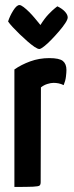

<svg xmlns="http://www.w3.org/2000/svg" viewBox="-20 -740 294 760"><path d="M37 0V-465Q64 -484 99.5 -497Q135 -510 175 -510Q215 -510 229 -498.5Q243 -487 243 -463Q243 -453 241 -436.5Q239 -420 232 -403Q222 -408 212 -410Q202 -412 192 -412Q181 -412 167 -407.5Q153 -403 142 -394L141 -19Q141 -9 136.5 -5.5Q132 -2 110.5 -1Q89 0 37 0ZM136 -546Q129 -546 116.5 -554.5Q104 -563 88.5 -576.5Q73 -590 57.5 -605Q42 -620 30 -633Q18 -646 12 -655Q19 -677 32.5 -698.5Q46 -720 57 -720Q63 -720 73.5 -712Q84 -704 95.5 -692.5Q107 -681 117 -669Q127 -657 133.5 -649Q140 -641 140 -641Q157 -668 172.5 -684Q188 -700 197.5 -707.5Q207 -715 207 -715Q226 -706 237 -694Q248 -682 248 -671Q248 -663 238.5 -648.5Q229 -634 214 -616.5Q199 -599 183 -582.5Q167 -566 154 -556Q141 -546 136 -546Z"/></svg>

Font: Yanone Kaffeesatz SemiBold
Style: Regular
Weight: 600
Designer: Yanone (Cyrillic: Daniel Pouzeot, Huerta Tipografica, and Cyreal)
Foundry: Yanone
Version: Version 2.003